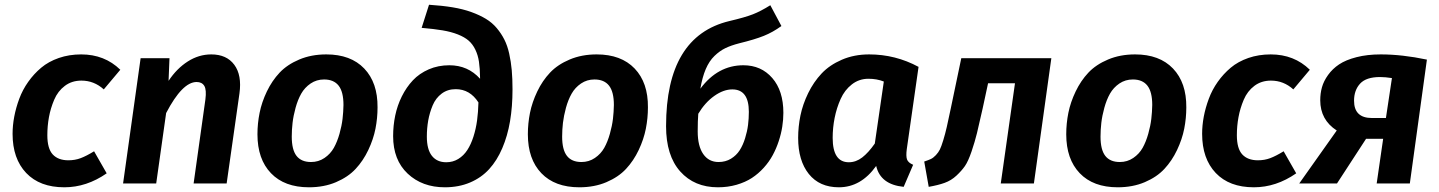

<svg xmlns="http://www.w3.org/2000/svg" viewBox="-20 -776 6086 812"><path d="M323.2 -545.9Q422.4 -545.9 488.8 -481L418.9 -397.9Q377.9 -435.1 324.2 -435.1Q283.7 -435.1 254.2 -412.8Q224.6 -390.6 209.2 -354.2Q193.8 -317.9 187 -280.5Q180.2 -243.2 180.2 -204.1Q180.2 -147.5 203.1 -122.8Q226.1 -98.1 269 -98.1Q297.4 -98.1 321.3 -107.2Q345.2 -116.2 377.9 -136.2L431.2 -43Q346.2 16.1 252 16.1Q148.4 16.1 90.8 -44.4Q33.2 -105 33.2 -210Q33.2 -245.6 40.3 -283Q47.4 -320.3 61.5 -358.4Q75.7 -396.5 99.4 -429.9Q123 -463.4 154.1 -489.5Q185.1 -515.6 228.8 -530.8Q272.5 -545.9 323.2 -545.9Z M873.5 -545.9Q938.5 -545.9 970.9 -502Q1003.4 -458 992.7 -380.9L938.5 0H798.8L848.6 -355Q854 -396.5 844 -412.8Q834 -429.2 811.5 -429.2Q751 -429.2 682.6 -297.9L640.6 0H500.5L574.7 -529.8H696.8L692.9 -434.1Q727.5 -486.3 774.2 -516.1Q820.8 -545.9 873.5 -545.9Z M1286.6 16.1Q1183.1 16.1 1126 -43.5Q1068.8 -103 1068.8 -208Q1068.8 -253.9 1077.9 -298.8Q1086.9 -343.8 1108.6 -389.2Q1130.4 -434.6 1162.6 -468.8Q1194.8 -502.9 1245.8 -524.4Q1296.9 -545.9 1359.9 -545.9Q1463.4 -545.9 1520.5 -486.1Q1577.6 -426.3 1576.7 -321.8Q1576.7 -276.4 1567.9 -231.7Q1559.1 -187 1537.6 -141.6Q1516.1 -96.2 1484.1 -61.8Q1452.1 -27.3 1401.1 -5.6Q1350.1 16.1 1286.6 16.1ZM1295.4 -90.8Q1327.1 -90.8 1352.3 -107.9Q1377.4 -125 1391.8 -150.6Q1406.2 -176.3 1415.8 -210.2Q1425.3 -244.1 1428.7 -273.4Q1432.1 -302.7 1432.6 -332Q1432.6 -387.7 1412.1 -413.8Q1391.6 -439.9 1350.6 -439.9Q1318.8 -439.9 1293.7 -422.9Q1268.6 -405.8 1253.9 -379.9Q1239.3 -354 1230 -320.1Q1220.7 -286.1 1217.3 -256.6Q1213.9 -227.1 1213.9 -198.2Q1213.9 -142.6 1234.1 -116.7Q1254.4 -90.8 1295.4 -90.8Z M1861.3 16.1Q1765.6 16.1 1704.1 -41.7Q1642.6 -99.6 1642.6 -200.2Q1642.6 -244.6 1651.4 -287.1Q1660.2 -329.6 1679.4 -368.4Q1698.7 -407.2 1726.1 -436.3Q1753.4 -465.3 1793.2 -482.7Q1833 -500 1880.4 -500Q1959 -500 2010.3 -442.9V-446.8Q2009.8 -486.8 2005.6 -514.9Q2001.5 -543 1990.2 -566.2Q1979 -589.4 1961.9 -604.2Q1944.8 -619.1 1916.3 -630.4Q1887.7 -641.6 1851.3 -647.7Q1814.9 -653.8 1763.2 -658.2L1794.4 -755.9Q1849.6 -752.4 1893.8 -745.1Q1938 -737.8 1973.1 -725.1Q2008.3 -712.4 2034.9 -696.3Q2061.5 -680.2 2080.8 -657.2Q2100.1 -634.3 2113 -608.6Q2126 -583 2133.5 -549.1Q2141.1 -515.1 2144.3 -479.2Q2147.5 -443.4 2147.5 -397.9Q2147.5 -325.2 2137 -263.2Q2126.5 -201.2 2104.2 -149.2Q2082 -97.2 2048.8 -60.8Q2015.6 -24.4 1968 -4.2Q1920.4 16.1 1861.3 16.1ZM1867.2 -89.8Q1895.5 -89.8 1918.2 -103.8Q1940.9 -117.7 1956.3 -141.4Q1971.7 -165 1982.2 -197.8Q1992.7 -230.5 1997.6 -266.4Q2002.4 -302.2 2003.4 -342.8Q1967.3 -398.9 1907.2 -398.9Q1873 -398.9 1847.9 -380.1Q1822.8 -361.3 1809.8 -330.3Q1796.9 -299.3 1791 -266.4Q1785.2 -233.4 1785.2 -198.2Q1785.2 -144 1806.6 -116.9Q1828.1 -89.8 1867.2 -89.8Z M2430.2 16.1Q2326.7 16.1 2269.5 -43.5Q2212.4 -103 2212.4 -208Q2212.4 -253.9 2221.4 -298.8Q2230.5 -343.8 2252.2 -389.2Q2273.9 -434.6 2306.2 -468.8Q2338.4 -502.9 2389.4 -524.4Q2440.4 -545.9 2503.4 -545.9Q2606.9 -545.9 2664.1 -486.1Q2721.2 -426.3 2720.2 -321.8Q2720.2 -276.4 2711.4 -231.7Q2702.6 -187 2681.2 -141.6Q2659.7 -96.2 2627.7 -61.8Q2595.7 -27.3 2544.7 -5.6Q2493.7 16.1 2430.2 16.1ZM2439 -90.8Q2470.7 -90.8 2495.8 -107.9Q2521 -125 2535.4 -150.6Q2549.8 -176.3 2559.3 -210.2Q2568.8 -244.1 2572.3 -273.4Q2575.7 -302.7 2576.2 -332Q2576.2 -387.7 2555.7 -413.8Q2535.2 -439.9 2494.1 -439.9Q2462.4 -439.9 2437.3 -422.9Q2412.1 -405.8 2397.5 -379.9Q2382.8 -354 2373.5 -320.1Q2364.3 -286.1 2360.8 -256.6Q2357.4 -227.1 2357.4 -198.2Q2357.4 -142.6 2377.7 -116.7Q2397.9 -90.8 2439 -90.8Z M3124 -500Q3199.2 -500 3246.1 -446Q3293 -392.1 3293 -298.8Q3293 -270 3288.3 -240.2Q3283.7 -210.4 3273.4 -179.2Q3263.2 -147.9 3248 -119.9Q3232.9 -91.8 3210.2 -66.7Q3187.5 -41.5 3159.9 -23.4Q3132.3 -5.4 3095.2 5.4Q3058.1 16.1 3016.1 16.1Q2916.5 16.1 2856.7 -51Q2796.9 -118.2 2796.9 -242.2Q2796.9 -623 3064.9 -687Q3131.3 -702.6 3164.3 -715.6Q3197.3 -728.5 3237.8 -753.9L3284.7 -666Q3248.5 -639.6 3210.2 -624.3Q3171.9 -608.9 3106 -592.8Q3071.8 -584 3047.6 -572.3Q3023.4 -560.5 3001.5 -539.3Q2979.5 -518.1 2964.8 -483.9Q2950.2 -449.7 2941.9 -400.9Q3015.6 -500 3124 -500ZM3019 -90.8Q3048.3 -90.8 3071.3 -104.7Q3094.2 -118.7 3108.2 -140.4Q3122.1 -162.1 3131.1 -191.2Q3140.1 -220.2 3143.6 -247.6Q3147 -274.9 3147 -303.2Q3147 -397.9 3077.1 -397.9Q3040 -397.9 3001 -370.4Q2961.9 -342.8 2933.1 -294.9Q2930.7 -265.1 2930.7 -220.2Q2930.7 -158.2 2954.1 -124.5Q2977.5 -90.8 3019 -90.8Z M3655.8 -545.9Q3767.1 -545.9 3864.7 -493.2L3814.9 -145Q3811 -115.7 3815.9 -101.8Q3820.8 -87.9 3841.8 -79.1L3801.8 14.2Q3703.6 4.4 3685.5 -74.2Q3621.1 16.1 3527.8 16.1Q3445.8 16.1 3400.6 -40.3Q3355.5 -96.7 3355.5 -192.9Q3355.5 -240.2 3365.2 -287.6Q3375 -335 3397.9 -382.1Q3420.9 -429.2 3454.6 -465.1Q3488.3 -501 3540.3 -523.4Q3592.3 -545.9 3655.8 -545.9ZM3652.8 -442.9Q3613.3 -442.9 3582.8 -419.2Q3552.2 -395.5 3535.2 -357.4Q3518.1 -319.3 3509.8 -277.3Q3501.5 -235.4 3501.5 -192.9Q3501.5 -89.8 3569.8 -89.8Q3600.1 -89.8 3626.5 -110.1Q3652.8 -130.4 3679.7 -168.9L3717.8 -431.2Q3688.5 -442.9 3652.8 -442.9Z M4426.3 -529.8 4352.5 0H4212.4L4272.5 -423.8H4158.7L4135.7 -316.9Q4120.6 -249 4111.8 -213.1Q4103 -177.2 4088.9 -135.5Q4074.7 -93.8 4060.8 -73.7Q4046.9 -53.7 4024.9 -33.2Q4002.9 -12.7 3975.1 -2.7Q3947.3 7.3 3907.7 14.2L3888.7 -92.8Q3906.2 -98.6 3916.7 -103.5Q3927.2 -108.4 3938 -119.9Q3948.7 -131.3 3954.8 -143.6Q3960.9 -155.8 3969.2 -182.9Q3977.5 -210 3984.1 -239Q3990.7 -268.1 4001.5 -319.8L4045.4 -529.8Z M4707 16.1Q4603.5 16.1 4546.4 -43.5Q4489.3 -103 4489.3 -208Q4489.3 -253.9 4498.3 -298.8Q4507.3 -343.8 4529.1 -389.2Q4550.8 -434.6 4583 -468.8Q4615.2 -502.9 4666.3 -524.4Q4717.3 -545.9 4780.3 -545.9Q4883.8 -545.9 4940.9 -486.1Q4998 -426.3 4997.1 -321.8Q4997.1 -276.4 4988.3 -231.7Q4979.5 -187 4958 -141.6Q4936.5 -96.2 4904.5 -61.8Q4872.6 -27.3 4821.5 -5.6Q4770.5 16.1 4707 16.1ZM4715.8 -90.8Q4747.6 -90.8 4772.7 -107.9Q4797.9 -125 4812.3 -150.6Q4826.7 -176.3 4836.2 -210.2Q4845.7 -244.1 4849.1 -273.4Q4852.5 -302.7 4853 -332Q4853 -387.7 4832.5 -413.8Q4812 -439.9 4771 -439.9Q4739.3 -439.9 4714.1 -422.9Q4689 -405.8 4674.3 -379.9Q4659.7 -354 4650.4 -320.1Q4641.1 -286.1 4637.7 -256.6Q4634.3 -227.1 4634.3 -198.2Q4634.3 -142.6 4654.5 -116.7Q4674.8 -90.8 4715.8 -90.8Z M5354 -545.9Q5453.1 -545.9 5519.5 -481L5449.7 -397.9Q5408.7 -435.1 5355 -435.1Q5314.5 -435.1 5284.9 -412.8Q5255.4 -390.6 5240 -354.2Q5224.6 -317.9 5217.8 -280.5Q5210.9 -243.2 5210.9 -204.1Q5210.9 -147.5 5233.9 -122.8Q5256.8 -98.1 5299.8 -98.1Q5328.1 -98.1 5352.1 -107.2Q5376 -116.2 5408.7 -136.2L5461.9 -43Q5377 16.1 5282.7 16.1Q5179.2 16.1 5121.6 -44.4Q5064 -105 5064 -210Q5064 -245.6 5071 -283Q5078.1 -320.3 5092.3 -358.4Q5106.4 -396.5 5130.1 -429.9Q5153.8 -463.4 5184.8 -489.5Q5215.8 -515.6 5259.5 -530.8Q5303.2 -545.9 5354 -545.9Z M5819.3 -545.9Q5910.2 -545.9 6014.6 -523.9L5942.4 0H5802.2L5829.6 -189H5757.3L5634.3 0H5474.6L5633.3 -224.1Q5563.5 -269 5563.5 -352.1Q5563.5 -380.9 5570.8 -407Q5578.1 -433.1 5596.7 -459Q5615.2 -484.9 5643.3 -503.7Q5671.4 -522.5 5716.8 -534.2Q5762.2 -545.9 5819.3 -545.9ZM5816.4 -450.2Q5757.8 -450.2 5732.2 -422.4Q5706.5 -394.5 5706.5 -350.1Q5706.5 -276.9 5782.2 -276.9H5841.3L5866.7 -445.8Q5838.4 -450.2 5816.4 -450.2Z"/></svg>

Font: FiraGO SemiBold
Style: Italic
Weight: 600
Italic angle: -8°
Designer: bBox Type GmbH
Foundry: bBox Type GmbH
Version: Version 1.001;PS 001.001;hotconv 1.0.88;makeotf.lib2.5.64775